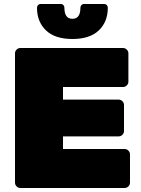

<svg xmlns="http://www.w3.org/2000/svg" viewBox="-20 -940 707 960"><path d="M295 -258H573Q584 -258 592 -266Q600 -274 600 -285V-415Q600 -426 592 -434Q584 -442 573 -442H295V-505H595Q606 -505 614 -513Q622 -521 622 -532V-673Q622 -684 614 -692Q606 -700 595 -700H82Q71 -700 63 -692Q55 -684 55 -673V-27Q55 -16 63 -8Q71 0 82 0H603Q614 0 622 -8Q630 -16 630 -27V-168Q630 -179 622 -187Q614 -195 603 -195H295ZM500 -920Q509 -920 514 -914.5Q519 -909 519 -901Q519 -831 474 -788Q429 -745 342 -745Q255 -745 210 -788Q165 -831 165 -901Q165 -909 170 -914.5Q175 -920 184 -920H283Q292 -920 297 -914.5Q302 -909 302 -901Q302 -846 342 -846Q382 -846 382 -901Q382 -909 387 -914.5Q392 -920 401 -920Z"/></svg>

Font: Rubik
Style: Regular
Weight: 900
Designer: Hubert & Fischer
Foundry: Hubert & Fischer
Version: Version 1.100